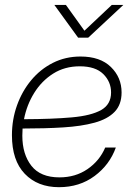

<svg xmlns="http://www.w3.org/2000/svg" viewBox="-20 -756 542 785"><path d="M221.2 9.3Q133.8 9.3 81.3 -45.4Q28.8 -100.1 28.8 -203.1Q28.8 -267.6 49.6 -325.4Q70.3 -383.3 107.7 -428.2Q145 -473.1 196.3 -499Q247.6 -524.9 309.1 -524.9Q389.6 -524.9 433.3 -482.2Q477.1 -439.5 477.1 -377.9Q477.1 -328.1 448.5 -298.6Q419.9 -269 366.5 -254.4Q313 -239.7 238.5 -235.1Q164.1 -230.5 72.3 -230.5Q71.3 -215.8 71.3 -201.2Q71.3 -125.5 108.4 -78.1Q145.5 -30.8 223.1 -30.8Q288.6 -30.8 337.9 -64.7Q387.2 -98.6 410.2 -152.8H453.6Q428.2 -82 366.7 -36.4Q305.2 9.3 221.2 9.3ZM78.1 -268.6Q194.3 -269 273.7 -276.1Q353 -283.2 393.6 -306.2Q434.1 -329.1 434.1 -377.9Q434.1 -421.9 402.1 -453.4Q370.1 -484.9 306.2 -484.9Q244.6 -484.9 197.5 -455.1Q150.4 -425.3 119.9 -376.2Q89.4 -327.1 78.1 -268.6ZM249.5 -735.8 325.2 -630.4 437 -735.8H483.9V-735.4L340.8 -602.1H299.3L202.6 -735.4V-735.8Z"/></svg>

Font: Inter Display ExtraLight
Style: Italic
Weight: 200
Italic angle: -9.39999°
Designer: Rasmus Andersson
Foundry: rsms
Version: Version 4.000;git-a52131595